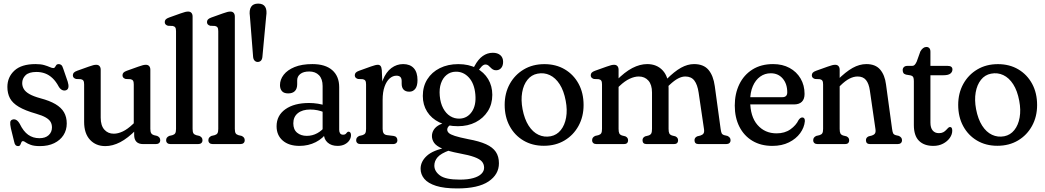

<svg xmlns="http://www.w3.org/2000/svg" viewBox="-20 -800 5801 1066"><path d="M198.9 -32.7Q231.9 -32.7 250.2 -49.6Q268.5 -66.5 268.5 -92.5Q268.5 -109.7 261 -122.9Q253.6 -136.1 234.5 -147.4Q215.3 -158.7 180.3 -168.8Q119.2 -186.2 84.5 -206.9Q49.7 -227.6 35.3 -254.5Q21 -281.4 21 -317.2Q21 -371.9 60.1 -408.1Q99.2 -444.2 177.4 -444.2Q206.2 -444.2 225.2 -438.7Q244.1 -433.1 256.4 -427.6Q268.6 -422 276.6 -422Q282.5 -422 285.4 -427.6Q288.3 -433.1 292.6 -438.7Q296.8 -444.2 305.9 -444.2Q314.1 -444.2 320.5 -438.9Q326.8 -433.6 331.5 -417.6L355.9 -346.7Q361.7 -328 359.9 -315.9Q358 -303.7 348 -299.5Q337 -295.1 325.9 -299.9Q314.8 -304.8 306.4 -318.5Q290.3 -348.6 271.2 -366.4Q252.1 -384.3 230 -392.4Q207.9 -400.5 182.4 -400.5Q140.7 -400.5 122 -382.3Q103.3 -364.2 103.3 -338.8Q103.3 -320.9 112.3 -305.7Q121.2 -290.4 143.2 -277.8Q165.1 -265.2 204 -254.5Q255.5 -240.9 287.8 -221.9Q320.1 -202.8 335.4 -176.5Q350.6 -150.2 350.6 -114.6Q350.6 -78 332.5 -49.7Q314.3 -21.4 280.9 -5.1Q247.5 11.2 201.8 11.2Q169.6 11.2 150.8 4.3Q131.9 -2.7 122.4 -9.6Q112.9 -16.5 107.9 -16.5Q101.2 -16.5 98.6 -9.6Q96 -2.7 92.7 4.3Q89.3 11.2 80 11.2Q72.2 11.2 66.8 6Q61.5 0.9 59 -11.5L40.4 -87.4Q35.5 -110.4 36.9 -121.7Q38.3 -133 49.7 -136.2Q60.1 -139.5 70.3 -134Q80.4 -128.5 89.6 -112.5Q109.9 -70.5 136.6 -51.6Q163.3 -32.7 198.9 -32.7Z M724.9 -51V-84L722.7 -88.3V-331.3Q722.7 -346 718.6 -352Q714.6 -358.1 704.9 -360.3L677.6 -361.5Q668 -364.7 664 -369.7Q660.1 -374.7 660.1 -382.1Q660.1 -390.3 665.3 -396.3Q670.5 -402.3 683.9 -407.1L748.2 -430.1Q764.7 -436.1 773.7 -438.2Q782.6 -440.3 790 -440.3Q801.9 -440.3 808.3 -432.9Q814.7 -425.4 814.7 -412.9V-84.4Q814.7 -68 819.6 -60.3Q824.4 -52.6 834.7 -49.6L852.6 -45.4Q861 -41.4 865.3 -35.8Q869.6 -30.1 869.6 -21.6Q869.6 -11.3 863.2 -5.7Q856.7 0 844.6 0H775.2Q749.7 0 737.3 -13.1Q724.9 -26.2 724.9 -51ZM447.1 -123V-331.3Q447.1 -346 443 -352Q439 -358.1 429.3 -360.3L402 -361.5Q392.4 -364.7 388.4 -369.7Q384.5 -374.7 384.5 -382.1Q384.5 -390.3 389.7 -396.3Q394.9 -402.3 408.3 -407.1L472.6 -430.1Q489.1 -436.1 498.1 -438.2Q507 -440.3 514.4 -440.3Q526.3 -440.3 532.7 -432.9Q539.1 -425.4 539.1 -412.9V-146.7Q539.1 -103.1 559.2 -80.4Q579.3 -57.7 611.6 -57.7Q635.4 -57.7 661.9 -70.3Q688.3 -82.8 717.6 -110.7L734.3 -126.6L756.4 -100L736.2 -79.8Q689.5 -32.5 647.4 -10.6Q605.3 11.2 564.8 11.2Q512.2 11.2 479.6 -24Q447.1 -59.2 447.1 -123Z M1049.3 -708.4V-84.4Q1049.3 -67.7 1053.7 -60.3Q1058.1 -52.9 1069.3 -49.6L1087.2 -45.4Q1095.6 -41.4 1099.9 -35.8Q1104.2 -30.1 1104.2 -21.6Q1104.2 -11.3 1097.8 -5.7Q1091.3 0 1079.2 0H927.4Q915.3 0 908.9 -5.7Q902.4 -11.3 902.4 -21.6Q902.4 -30.1 906.7 -35.8Q911 -41.4 919.4 -45.4L937.3 -49.6Q948.5 -52.9 952.9 -60.3Q957.3 -67.7 957.3 -84.4V-626.8Q957.3 -641.5 953.2 -647.5Q949.2 -653.6 939.5 -655.8L912.2 -657Q902.6 -660.2 898.6 -665.2Q894.7 -670.2 894.7 -677.6Q894.7 -685.8 899.9 -691.8Q905.1 -697.8 918.5 -702.6L982.8 -725.6Q999.3 -731.6 1008.3 -733.7Q1017.2 -735.8 1024.6 -735.8Q1036.5 -735.8 1042.9 -728.4Q1049.3 -720.9 1049.3 -708.4Z M1283.8 -708.4V-84.4Q1283.8 -67.7 1288.2 -60.3Q1292.6 -52.9 1303.8 -49.6L1321.7 -45.4Q1330.1 -41.4 1334.4 -35.8Q1338.7 -30.1 1338.7 -21.6Q1338.7 -11.3 1332.3 -5.7Q1325.8 0 1313.7 0H1161.9Q1149.8 0 1143.4 -5.7Q1136.9 -11.3 1136.9 -21.6Q1136.9 -30.1 1141.2 -35.8Q1145.5 -41.4 1153.9 -45.4L1171.8 -49.6Q1183 -52.9 1187.4 -60.3Q1191.8 -67.7 1191.8 -84.4V-626.8Q1191.8 -641.5 1187.7 -647.5Q1183.7 -653.6 1174 -655.8L1146.7 -657Q1137.1 -660.2 1133.1 -665.2Q1129.2 -670.2 1129.2 -677.6Q1129.2 -685.8 1134.4 -691.8Q1139.6 -697.8 1153 -702.6L1217.3 -725.6Q1233.8 -731.6 1242.8 -733.7Q1251.7 -735.8 1259.1 -735.8Q1271 -735.8 1277.4 -728.4Q1283.8 -720.9 1283.8 -708.4Z M1410.5 -456Q1401.3 -456 1394.2 -462.8Q1387 -469.7 1385.4 -483.1L1367.5 -709.4Q1362.5 -743.8 1374 -761.9Q1385.5 -780 1413.4 -780Q1441.5 -780 1452.5 -761.7Q1463.4 -743.4 1457.9 -709.6L1436.7 -482.7Q1434.9 -468.9 1427.9 -462.4Q1420.8 -456 1410.5 -456Z M1778.2 -57.8V-70.6L1771.2 -74V-322.3Q1771.2 -361.5 1751.2 -382.3Q1731.2 -403.1 1696.8 -403.1Q1664.8 -403.1 1647.4 -389.4Q1630 -375.8 1630 -354V-332.3Q1630 -307.4 1617.2 -294.4Q1604.4 -281.4 1580 -281.4Q1556.2 -281.4 1545.3 -294.1Q1534.5 -306.8 1534.5 -327.4Q1534.5 -358.1 1555 -384.7Q1575.5 -411.3 1615.6 -427.8Q1655.7 -444.2 1714.3 -444.2Q1786.2 -444.2 1824.7 -410.5Q1863.2 -376.8 1863.2 -316V-79.1Q1863.2 -67.2 1868.3 -59.7Q1873.3 -52.1 1885.3 -52.1Q1892.2 -52.1 1896.7 -54.7Q1901.1 -57.2 1904.4 -62.2Q1906.6 -64.9 1909.1 -66.9Q1911.6 -68.9 1915.3 -68.9Q1921.7 -68.9 1925.3 -63.6Q1928.8 -58.2 1928.8 -49.9Q1928.8 -34.8 1919.9 -21.1Q1910.9 -7.4 1894.2 1.3Q1877.5 10 1854.3 10Q1819.8 10 1799 -8.5Q1778.2 -26.9 1778.2 -57.8ZM1515.6 -99Q1515.6 -158.8 1564.4 -193.5Q1613.2 -228.2 1696.4 -228.2Q1720.4 -228.2 1745.5 -224.2Q1770.5 -220.2 1788.7 -213.1L1780.4 -176.4Q1762.5 -183.7 1743.4 -187.8Q1724.3 -191.9 1702.1 -191.9Q1659 -191.9 1633.8 -171.8Q1608.5 -151.6 1608.5 -115.2Q1608.5 -80.6 1629.6 -63.2Q1650.7 -45.7 1683.4 -45.7Q1714.7 -45.7 1741.7 -60.6Q1768.7 -75.4 1787.5 -101.1L1798.2 -68.6Q1774.3 -31.8 1733.2 -10.9Q1692.2 10 1642.8 10Q1583.8 10 1549.7 -19.6Q1515.6 -49.2 1515.6 -99Z M2087.9 -244.2Q2087.9 -311.7 2105.7 -356.1Q2123.5 -400.4 2153.1 -422.3Q2182.7 -444.2 2218.1 -444.2Q2256.6 -444.2 2277.3 -421.5Q2298 -398.7 2298 -355.4Q2298 -322.8 2285.5 -306.8Q2272.9 -290.9 2253 -290.9Q2231.7 -290.9 2220.9 -302.3Q2210.1 -313.7 2210.1 -334.7V-349.8Q2210.1 -365 2203 -372.4Q2195.8 -379.8 2181.2 -379.8Q2160.9 -379.8 2143.4 -364.5Q2125.9 -349.2 2115.2 -319.2Q2104.4 -289.2 2104.4 -244.7ZM2099.8 -410.5 2104.4 -307.2V-84.4Q2104.4 -68.7 2109.9 -60.1Q2115.4 -51.5 2129.6 -49.6L2164.5 -45.4Q2175.7 -43.9 2181 -37.3Q2186.3 -30.7 2186.3 -21.6Q2186.3 -11.7 2180 -5.9Q2173.6 0 2160.7 0H1982.5Q1970.4 0 1963.9 -5.7Q1957.5 -11.3 1957.5 -21.6Q1957.5 -30.1 1961.8 -35.8Q1966.1 -41.4 1974.5 -45.4L1992.4 -49.6Q2003.6 -53.1 2008 -60.4Q2012.4 -67.7 2012.4 -84.4V-331.3Q2012.4 -346 2008.3 -352Q2004.3 -358.1 1994.6 -360.3L1967.3 -361.5Q1957.7 -364.7 1953.7 -369.7Q1949.8 -374.7 1949.8 -382.1Q1949.8 -390.3 1955.1 -396.4Q1960.4 -402.5 1973.6 -407.1L2039.7 -430.9Q2054.2 -436.1 2063.1 -438.2Q2071.9 -440.3 2077.9 -440.3Q2087.4 -440.3 2092.9 -433.7Q2098.4 -427 2099.8 -410.5Z M2580.3 -27.2Q2530.7 -37.1 2505.5 -45.3Q2480.3 -53.4 2471.7 -61.9Q2463 -70.3 2463 -80.5Q2463 -89.3 2469.1 -96.8Q2475.1 -104.3 2489.5 -110.8L2481.8 -122.4Q2445.7 -119.9 2422.7 -108.5Q2399.7 -97.2 2388.9 -80.4Q2378.1 -63.7 2378.1 -44.6Q2378.1 -25 2390 -7.4Q2401.9 10.1 2434.8 24.8Q2467.8 39.5 2530.7 51.4Q2584.2 61.1 2614 72.1Q2643.9 83.1 2655.8 97.2Q2667.8 111.3 2667.8 131.4Q2667.8 150.1 2652.7 165.1Q2637.6 180.2 2607.7 188.7Q2577.7 197.3 2532.7 197.3Q2453.5 197.3 2422.5 174Q2391.5 150.8 2391.5 119.4Q2391.5 93.8 2409.6 72.9Q2427.7 51.9 2475.2 34.8L2460.8 19.4Q2385 33.1 2350.1 64.9Q2315.2 96.7 2315.2 136.7Q2315.2 168 2335.7 192.8Q2356.3 217.6 2401.1 231.9Q2446 246.2 2518.6 246.2Q2634.8 246.2 2692.5 207.4Q2750.1 168.6 2750.1 106.5Q2750.1 68.9 2732.9 43.3Q2715.7 17.7 2678.4 0.7Q2641 -16.2 2580.3 -27.2ZM2599.2 -406.4 2628 -395.3Q2644.1 -421.3 2654.8 -431.6Q2665.5 -441.9 2675.3 -441.9Q2684.3 -441.9 2690.6 -437.1Q2696.8 -432.2 2702.7 -425.9Q2708.5 -419.6 2715.8 -414.8Q2723.1 -409.9 2734.2 -409.9Q2751.9 -409.9 2762.6 -422.5Q2773.3 -435.1 2773.3 -456.7Q2773.3 -480.5 2757.8 -493.8Q2742.3 -507 2716 -507Q2686.1 -507 2660.5 -489.2Q2634.9 -471.4 2614.5 -433ZM2713.3 -273.5Q2713.3 -322.3 2690.3 -360.8Q2667.2 -399.2 2625 -421.6Q2582.7 -444 2524.9 -444Q2466.5 -444 2421.9 -421.7Q2377.3 -399.4 2352.4 -359.7Q2327.5 -320 2327.5 -267.4Q2327.5 -218.1 2351.4 -180.1Q2375.4 -142.1 2419.2 -120.7Q2462.9 -99.3 2522.5 -99.3Q2577.8 -99.3 2620.8 -121.4Q2663.7 -143.5 2688.5 -182.7Q2713.3 -221.9 2713.3 -273.5ZM2508.6 -401.9Q2551.8 -403.5 2582.8 -370.1Q2613.8 -336.7 2619.2 -275.6Q2624.6 -215.4 2599.5 -179.2Q2574.5 -143 2532.2 -141.4Q2503.5 -140.4 2479.8 -155.1Q2456.1 -169.8 2440.7 -198.5Q2425.2 -227.2 2421.6 -267.7Q2418 -308.1 2428.4 -337.6Q2438.7 -367.2 2459.6 -384Q2480.5 -400.9 2508.6 -401.9Z M3002.6 -443.9Q3067 -443.9 3116 -414.8Q3164.9 -385.7 3192.5 -334.7Q3220.1 -283.6 3220.1 -216.8Q3220.1 -152.4 3192 -101.1Q3163.9 -49.8 3114.3 -20.2Q3064.6 9.4 2999.5 9.4Q2935.3 9.4 2886.3 -19.7Q2837.2 -48.8 2809.6 -100Q2782 -151.2 2782 -217.7Q2782 -282.6 2810.1 -333.7Q2838.2 -384.7 2887.9 -414.3Q2937.5 -443.9 3002.6 -443.9ZM3037.8 -43.5Q3071.8 -50.3 3093.7 -77.9Q3115.7 -105.5 3123.1 -147.6Q3130.6 -189.6 3120.9 -240.4Q3110.5 -296.2 3087.4 -332.1Q3064.4 -368 3032.5 -383Q3000.7 -398.1 2964.3 -391Q2930.3 -384.5 2908.4 -356.9Q2886.4 -329.3 2879.1 -287.1Q2871.7 -244.9 2881.2 -194.1Q2891.8 -138.5 2914.9 -102.5Q2938 -66.5 2969.9 -51.6Q3001.7 -36.7 3037.8 -43.5Z M3414.4 -412.9V-84.4Q3414.4 -67.1 3418.5 -59.2Q3422.6 -51.3 3434 -47.6L3452.3 -43Q3467.1 -36 3467.1 -21.6Q3467.1 0 3443.9 0H3292.5Q3280.4 0 3273.9 -5.7Q3267.5 -11.3 3267.5 -21.6Q3267.5 -30.1 3271.8 -35.8Q3276.1 -41.4 3284.5 -45.4L3302.4 -49.6Q3313.6 -52.9 3318 -60.3Q3322.4 -67.7 3322.4 -84.4V-331.3Q3322.4 -346 3318.3 -352Q3314.3 -358.1 3304.6 -360.3L3277.3 -361.5Q3267.7 -364.7 3263.7 -369.7Q3259.8 -374.7 3259.8 -382.1Q3259.8 -390.3 3265 -396.3Q3270.2 -402.3 3283.6 -407.1L3347.9 -430.1Q3364.4 -436.1 3373.4 -438.2Q3382.3 -440.3 3389.7 -440.3Q3401.6 -440.3 3408 -432.9Q3414.4 -425.4 3414.4 -412.9ZM3402.8 -306.4 3380.7 -331.8 3400.9 -352Q3448.2 -400.1 3490.6 -422.2Q3533 -444.2 3573.3 -444.2Q3626.5 -444.2 3659.3 -409.1Q3692 -374 3692 -310V-84.4Q3692 -67.1 3696.1 -59.2Q3700.2 -51.3 3711.6 -47.6L3729.9 -43Q3744.7 -36 3744.7 -21.6Q3744.7 0 3721.5 0H3570.5Q3547.3 0 3547.3 -21.6Q3547.3 -36 3562.1 -43L3580.4 -47.6Q3591.8 -51.3 3595.9 -59.2Q3600 -67.1 3600 -84.4V-286.3Q3600 -329.9 3579.8 -352.6Q3559.6 -375.3 3526.5 -375.3Q3502.8 -375.3 3475.8 -362.7Q3448.8 -350.2 3419.5 -322.3ZM3680.2 -312.4 3658.3 -337.6 3678.7 -357.8Q3724.2 -403.5 3761 -423.9Q3797.7 -444.2 3833.2 -444.2Q3886.4 -444.2 3913.6 -412.1Q3940.7 -379.9 3948.6 -321.4L3981 -84.4Q3983.2 -67.9 3986.6 -60.5Q3990 -53.1 4001 -49.6L4018.9 -45.4Q4027.1 -41.2 4031.6 -35.7Q4036.1 -30.1 4036.1 -21.6Q4036.1 -11.3 4029.7 -5.7Q4023.2 0 4011.1 0H3859.1Q3835.9 0 3835.9 -21.6Q3835.9 -35.8 3850.9 -43L3869.2 -47.6Q3880.6 -51.3 3885.8 -58.8Q3891 -66.3 3888.8 -82.4L3858.8 -286.1Q3852.3 -330.1 3835.1 -352.7Q3817.9 -375.3 3784.8 -375.3Q3766.2 -375.3 3745.2 -364.5Q3724.2 -353.8 3697.1 -328.3Z M4447 -278.4Q4447 -249.8 4432 -235Q4417 -220.2 4388.2 -220.2H4121.6V-260.4H4323.4Q4350.9 -260.4 4350.9 -287.3Q4350.9 -334.6 4325.7 -363.9Q4300.6 -393.2 4259.7 -393.2Q4226.3 -393.2 4200.4 -374.5Q4174.5 -355.8 4159.8 -321.7Q4145 -287.5 4145 -240.5Q4145 -152.7 4185.8 -106.2Q4226.5 -59.6 4291.5 -59.6Q4337.2 -59.6 4368.5 -81.9Q4399.8 -104.2 4413.8 -133.7Q4419.5 -141.6 4424.5 -144.8Q4429.5 -147.9 4434.8 -147.9Q4441.5 -147.9 4445.4 -142.6Q4449.3 -137.2 4448.7 -127.2Q4445.4 -91.9 4422.6 -60.6Q4399.8 -29.3 4360.5 -9.7Q4321.2 10 4268.1 10Q4204.2 10 4157.3 -18.2Q4110.4 -46.4 4084.9 -97Q4059.5 -147.5 4059.5 -213.8Q4059.5 -279.7 4084.7 -331.9Q4109.9 -384.1 4157.8 -414.2Q4205.6 -444.2 4272.4 -444.2Q4324.3 -444.2 4363.6 -422.9Q4402.8 -401.6 4424.9 -364.1Q4447 -326.5 4447 -278.4Z M4641.9 -412.9V-84.4Q4641.9 -67.1 4646 -59.2Q4650.1 -51.3 4661.5 -47.6L4679.8 -43Q4694.6 -36 4694.6 -21.6Q4694.6 0 4671.4 0H4520Q4507.9 0 4501.4 -5.7Q4495 -11.3 4495 -21.6Q4495 -30.1 4499.3 -35.8Q4503.6 -41.4 4512 -45.4L4529.9 -49.6Q4541.1 -52.9 4545.5 -60.3Q4549.9 -67.7 4549.9 -84.4V-331.3Q4549.9 -346 4545.8 -352Q4541.8 -358.1 4532.1 -360.3L4504.8 -361.5Q4495.2 -364.7 4491.2 -369.7Q4487.3 -374.7 4487.3 -382.1Q4487.3 -390.3 4492.5 -396.3Q4497.7 -402.3 4511.1 -407.1L4575.4 -430.1Q4591.9 -436.1 4600.9 -438.2Q4609.8 -440.3 4617.2 -440.3Q4629.1 -440.3 4635.5 -432.9Q4641.9 -425.4 4641.9 -412.9ZM4630.1 -309.4 4608.2 -334.6 4628.6 -354.8Q4675.2 -401.4 4713.6 -422.8Q4752 -444.2 4790.1 -444.2Q4840.6 -444.2 4866.6 -413.8Q4892.6 -383.3 4899.2 -331.4L4932.9 -84.4Q4935.1 -67.9 4938.5 -60.5Q4941.9 -53.1 4952.9 -49.6L4970.8 -45.4Q4979 -41.2 4983.5 -35.7Q4988 -30.1 4988 -21.6Q4988 -11.3 4981.6 -5.7Q4975.1 0 4963 0H4811Q4787.8 0 4787.8 -21.6Q4787.8 -36.4 4802.8 -43L4821.1 -47.6Q4832.5 -51.3 4837.7 -58.8Q4842.9 -66.3 4840.7 -82.4L4809.5 -297.5Q4804.2 -335.7 4788.2 -355.5Q4772.1 -375.3 4741.7 -375.3Q4719.6 -375.3 4696.5 -363.5Q4673.3 -351.8 4646.4 -325.3Z M5034.9 -381.6 5010.1 -385.7Q4998.4 -389.1 4995.1 -396Q4991.8 -402.9 4991.8 -411.3Q4991.8 -421.2 4998.7 -427.7Q5005.6 -434.2 5017.3 -434.2H5044.4Q5052.1 -434.2 5057.5 -439.1Q5063 -443.9 5069.5 -457.6L5089.9 -514.4Q5096.9 -526.8 5105.5 -533.1Q5114 -539.3 5123.5 -539.3Q5133.3 -539.3 5139.6 -532.8Q5145.8 -526.2 5145.8 -512.7V-119.1Q5145.8 -90.7 5158.2 -75.7Q5170.5 -60.7 5192.9 -60.7Q5207.5 -60.7 5216.9 -65.8Q5226.2 -70.9 5232.6 -77.8Q5239 -84.6 5244.1 -89.7Q5249.2 -94.8 5254.5 -94.8Q5260.5 -94.8 5263.8 -90.1Q5267 -85.3 5267 -74.4Q5267 -53.7 5253.4 -34.3Q5239.7 -14.9 5216.1 -2.5Q5192.4 10 5161.8 10Q5110.6 10 5082.2 -18.4Q5053.8 -46.7 5053.8 -105.8V-349.6Q5053.8 -363.7 5050.6 -371Q5047.4 -378.4 5034.9 -381.6ZM5102.7 -382.3V-434.2H5241.7Q5254.9 -434.2 5261.5 -429.1Q5268 -424 5268 -414.5Q5268 -400.3 5256.3 -391.3Q5244.6 -382.3 5218.9 -382.3Z M5520.6 -443.9Q5585 -443.9 5634 -414.8Q5682.9 -385.7 5710.5 -334.7Q5738.1 -283.6 5738.1 -216.8Q5738.1 -152.4 5710 -101.1Q5681.9 -49.8 5632.3 -20.2Q5582.6 9.4 5517.5 9.4Q5453.3 9.4 5404.3 -19.7Q5355.2 -48.8 5327.6 -100Q5300 -151.2 5300 -217.7Q5300 -282.6 5328.1 -333.7Q5356.2 -384.7 5405.9 -414.3Q5455.5 -443.9 5520.6 -443.9ZM5555.8 -43.5Q5589.8 -50.3 5611.7 -77.9Q5633.7 -105.5 5641.1 -147.6Q5648.6 -189.6 5638.9 -240.4Q5628.5 -296.2 5605.4 -332.1Q5582.4 -368 5550.5 -383Q5518.7 -398.1 5482.3 -391Q5448.3 -384.5 5426.4 -356.9Q5404.4 -329.3 5397.1 -287.1Q5389.7 -244.9 5399.2 -194.1Q5409.8 -138.5 5432.9 -102.5Q5456 -66.5 5487.9 -51.6Q5519.7 -36.7 5555.8 -43.5Z"/></svg>

Font: Fraunces 144pt S100 Black
Style: Regular
Weight: 900
Version: Version 1.000